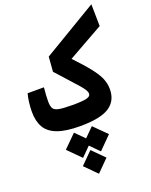

<svg xmlns="http://www.w3.org/2000/svg" viewBox="-185 -802 968 1230"><g transform="rotate(-20 299.0 -186.5)"><path d="M262.2 4.9Q164.6 4.9 107.4 -16.6Q50.3 -38.1 25.9 -80.6Q1.5 -123 1.5 -185.5Q1.5 -217.3 5.4 -250Q9.3 -282.7 16.6 -308.6H127.9Q125 -283.2 123.5 -256.8Q122.1 -230.5 122.1 -215.3Q122.1 -184.6 130.4 -168Q138.7 -151.4 168.5 -145.3Q198.2 -139.2 262.2 -139.2Q330.6 -139.2 358.2 -146.2Q385.7 -153.3 385.7 -170.9Q385.7 -183.1 377.4 -197.3Q369.1 -211.4 350.1 -233.4Q331.1 -255.4 298.3 -291.3Q265.6 -327.1 216.3 -382.3L224.1 -482.9L595.2 -704.6L597.7 -555.2L356.4 -419.4Q420.9 -351.6 456.5 -306.2Q492.2 -260.7 506.6 -225.8Q521 -190.9 521 -153.3Q521 -73.7 460.4 -34.4Q399.9 4.9 262.2 4.9ZM331.1 30.3 417 115.7 331.1 202.1 270 140.6 209 202.1 123 115.7 209 30.3 270 91.3ZM270 170.9 350.6 251.5 270 332.5 189.5 251.5Z"/></g></svg>

Font: Cascadia Code PL
Style: Bold
Weight: 700
Monospace: yes
Designer: Aaron Bell
Foundry: Saja Typeworks
Version: Version 2404.023; ttfautohint (v1.8.4)